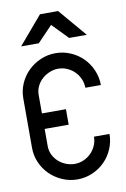

<svg xmlns="http://www.w3.org/2000/svg" viewBox="-86 -815 568 866"><g transform="rotate(-10 197.5 -381.5)"><path d="M201 -321V-250H91V-171Q91 -150 100 -131.5Q109 -113 124 -99.5Q139 -86 158.5 -78.5Q178 -71 198 -71Q219 -71 238.5 -79.5Q258 -88 272.5 -102.5Q287 -117 295.5 -136.5Q304 -156 304 -177H375Q375 -141 361 -108.5Q347 -76 323 -52Q299 -28 266.5 -14Q234 0 198 0Q162 0 129.5 -14Q97 -28 72.5 -52Q48 -76 34 -108Q20 -140 20 -176V-402Q20 -438 34 -470Q48 -502 72.5 -526Q97 -550 129.5 -564Q162 -578 198 -578Q234 -578 266.5 -564Q299 -550 323 -526Q347 -502 361 -469.5Q375 -437 375 -401H304Q304 -422 295.5 -441.5Q287 -461 272.5 -475.5Q258 -490 238.5 -498.5Q219 -507 198 -507Q178 -507 158.5 -499Q139 -491 124 -477.5Q109 -464 100 -445.5Q91 -427 91 -406V-321ZM160 -763H243L352 -635H271L201 -707L132 -635H51L160 -763Z"/></g></svg>

Font: Googee
Style: Regular
Weight: 400
Designer: Peter Wiegel
Foundry: CATFonts Peter Wiegel
Version: 1.000